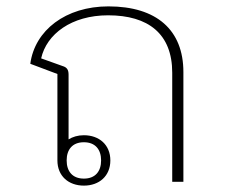

<svg xmlns="http://www.w3.org/2000/svg" viewBox="-20 -570 705 602"><path d="M520 0H555V-344C555 -476 471 -550 320 -550C186 -550 89 -475 75 -370L160 -338V-67C160 -18 195 12 243 12C291 12 326 -18 326 -67C326 -116 291 -146 243 -146C224 -146 208 -141 195 -133V-336C195 -351 190 -359 176 -363L109 -387C126 -463 204 -522 319 -522C445 -522 520 -464 520 -342ZM243 -124C279 -124 297 -101 297 -67C297 -33 279 -10 243 -10C207 -10 189 -33 189 -67C189 -101 207 -124 243 -124Z"/></svg>

Font: IBM Plex Thai Looped ExtraLight
Style: Regular
Weight: 200
Designer: Mike Abbink, Paul van der Laan, Pieter van Rosmalen, Ben Mitchell, Mark Frömberg
Foundry: Bold Monday
Version: Version 1.0